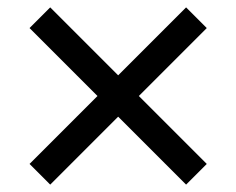

<svg xmlns="http://www.w3.org/2000/svg" viewBox="-20 -580 640 520"><path d="M60 -136 244 -320 60 -504 116 -560 300 -376 484 -560 540 -504 356 -320 540 -136 484 -80 300 -264 116 -80Z"/></svg>

Font: Tektur Condensed
Style: Regular
Weight: 400
Width: 3
Designer: Adam Jagosz
Foundry: Adam Jagosz
Version: Version 1.005;gftools[0.9.30]